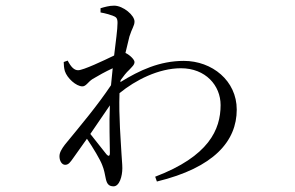

<svg xmlns="http://www.w3.org/2000/svg" viewBox="-20 -596 1040 678"><path d="M307 -317C327 -329 352 -343 378 -355L372 -295C323 -222 268 -157 209 -85C197 -69 190 -57 190 -44C190 -27 199 -14 210 -14C222 -14 228 -23 238 -37L287 -106C309 -74 334 -32 341 -13C348 4 350 18 354 37C358 54 365 62 381 62C402 62 412 26 412 -2C412 -18 410 -32 409 -53C407 -94 399 -184 402 -267C458 -313 540 -355 619 -355C706 -355 759 -294 759 -225C759 -138 717 -44 528 28L534 45C736 -4 816 -98 816 -209C816 -311 729 -381 629 -381C544 -381 473 -348 405 -306L406 -313C416 -327 426 -340 436 -349C446 -360 455 -367 455 -377C455 -386 437 -403 423 -409L437 -467C446 -496 455 -505 455 -520C455 -542 415 -576 383 -576C365 -576 349 -571 335 -567V-552C353 -549 368 -544 377 -541C390 -536 395 -533 395 -515C395 -492 389 -451 383 -400C346 -382 274 -348 256 -348C242 -348 231 -359 219 -382L205 -377C205 -367 206 -356 209 -345C217 -320 249 -291 271 -291C284 -291 291 -307 307 -317ZM368 -224C365 -158 368 -91 368 -56C368 -44 363 -43 356 -51L299 -123Z"/></svg>

Font: Noto Serif SC Light
Style: Regular
Weight: 300
Designer: Ryoko NISHIZUKA 西塚涼子 (kana & ideographs); Frank Grießhammer (Latin, Greek & Cyrillic); Wenlong ZHANG 张文龙 (bopomofo); San
Foundry: Adobe
Version: Version 2.001;hotconv 1.1.0;makeotfexe 2.6.0